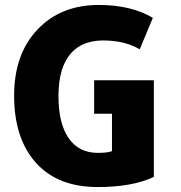

<svg xmlns="http://www.w3.org/2000/svg" viewBox="-20 -733 729 775"><path d="M601 -19Q515 22 374 22Q213 22 125 -76Q37 -174 37 -347Q37 -514 131 -613.5Q225 -713 379 -713Q509 -713 597 -661L544 -534Q491 -565 419 -569Q319 -576 267.5 -519Q216 -462 216 -345Q216 -235 257 -175.5Q298 -116 374 -116Q416 -116 432 -123V-274H360V-409H601Z"/></svg>

Font: Repo
Style: ExtraBold
Weight: 800
Designer: Stefan Peev
Foundry: Context Ltd
Version: Version 001.000